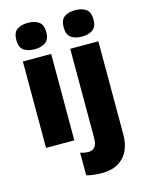

<svg xmlns="http://www.w3.org/2000/svg" viewBox="-146 -912 896 1187"><g transform="rotate(-15 302.5 -319.0)"><path d="M152 -827Q194 -827 221 -808.5Q248 -790 248 -742Q248 -695 220.5 -676.5Q193 -658 152 -658Q109 -658 82.5 -676.5Q56 -695 56 -742Q56 -790 82.5 -808.5Q109 -827 152 -827ZM242 -604V-51H61V-604ZM359 -742Q359 -790 385 -808.5Q411 -827 454 -827Q497 -827 523.5 -808.5Q550 -790 550 -742Q550 -695 523 -676.5Q496 -658 454 -658Q412 -658 385.5 -676.5Q359 -695 359 -742ZM353 189Q331 189 304 186Q277 183 257 177V32Q271 37 283.5 39Q296 41 311 41Q334 41 349 24.5Q364 8 364 -36V-604H544V-6Q544 50 524 94Q504 138 462 163.5Q420 189 353 189Z"/></g></svg>

Font: Noto Sans Tamil UI SemiCondensed Black
Style: Regular
Weight: 900
Width: 4
Designer: Jelle Bosma - Monotype Design Team
Foundry: Monotype Imaging Inc.
Version: Version 2.004; ttfautohint (v1.8.4.7-5d5b)